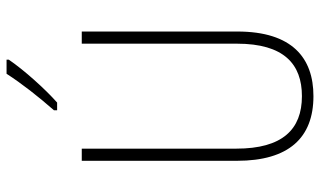

<svg xmlns="http://www.w3.org/2000/svg" viewBox="-220 -770 999 600"><g transform="rotate(-90 280.0 -469.5)"><path d="M394 -942V-949H350C319 -901 279 -850 236 -801V-791H260C303 -829 362 -895 394 -942ZM482 -228V-714H444V-229C444 -82 380 -26 280 -26C176 -26 116 -87 116 -231V-714H78V-229C78 -67 150 10 280 10C399 10 482 -56 482 -228Z"/></g></svg>

Font: Noto Sans Myanmar Condensed ExtraLight
Style: Regular
Weight: 200
Width: 3
Designer: Monotype Design Team
Foundry: Monotype Imaging Inc.
Version: Version 2.107